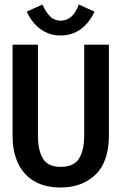

<svg xmlns="http://www.w3.org/2000/svg" viewBox="-20 -822 540 855"><path d="M250 13Q147 13 91.5 -48Q36 -109 36 -218V-623H149V-217Q149 -153 171 -116Q193 -79 251 -79Q309 -79 332 -116Q355 -153 355 -220V-623H465V-221Q465 -101 405 -44Q345 13 250 13ZM331 -802 401 -770Q377 -719 338.5 -691.5Q300 -664 250 -664Q200 -664 161.5 -691.5Q123 -719 99 -770L169 -802Q185 -766 204 -748Q223 -730 250 -730Q305 -730 331 -802Z"/></svg>

Font: Inconsolata
Style: Bold
Weight: 700
Monospace: yes
Designer: Raph Levien, Cyreal, Brenton Simpson
Foundry: Raph Levien, Cyreal, Google
Version: Version 3.100; ttfautohint (v1.8.4.7-5d5b)